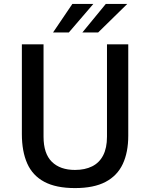

<svg xmlns="http://www.w3.org/2000/svg" viewBox="-20 -949 747 979"><path d="M634 -257Q634 -172.5 606 -112.8Q578 -53 518.2 -21.5Q458.5 10 362.5 10Q265.5 10 205.8 -22Q146 -54 118.8 -115.5Q91.5 -177 91.5 -265.5V-723H202V-252Q202 -166 244.2 -124.2Q286.5 -82.5 362.5 -82.5Q413 -82.5 449.8 -100.8Q486.5 -119 506 -156.8Q525.5 -194.5 525.5 -252V-723H634ZM349 -929 250.5 -783.5H331L456 -929ZM519.5 -929 400 -783.5H480.5L629 -929Z"/></svg>

Font: Public Sans Medium
Style: Regular
Weight: 500
Designer: The Public Sans Project Authors: Dan O. Williams and USWDS (Libre Franklin designed by Pablo Impallari and Rodrigo Fuenz
Version: Version 1.007